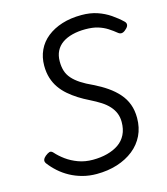

<svg xmlns="http://www.w3.org/2000/svg" viewBox="-130 -990 961 1108"><g transform="rotate(-15 350.5 -435.5)"><path d="M310 19Q266 19 226.5 8.5Q187 -2 153 -20.5Q119 -39 91 -64Q63 -89 42 -117Q34 -129 38 -139.5Q42 -150 53 -159Q68 -171 78.5 -174Q89 -177 100 -165Q122 -140 153 -117.5Q184 -95 223.5 -80.5Q263 -66 310 -66Q357 -66 396.5 -76.5Q436 -87 465 -107Q494 -127 510 -159Q526 -191 526 -234Q526 -263 516.5 -286.5Q507 -310 488.5 -330.5Q470 -351 443.5 -368Q417 -385 381 -403Q348 -419 318 -438Q288 -457 262.5 -479Q237 -501 218 -528Q199 -555 188.5 -588.5Q178 -622 178 -663Q178 -713 197.5 -755Q217 -797 254.5 -827Q292 -857 344 -873.5Q396 -890 461 -890Q513 -890 554.5 -876Q596 -862 630.5 -838.5Q665 -815 693 -788Q703 -778 701 -766.5Q699 -755 686 -744Q674 -732 662.5 -729.5Q651 -727 640 -735Q617 -754 592 -770Q567 -786 536 -795.5Q505 -805 461 -805Q419 -805 383.5 -796Q348 -787 323 -769.5Q298 -752 284.5 -725.5Q271 -699 271 -663Q271 -631 279 -606Q287 -581 305.5 -560Q324 -539 353 -520Q382 -501 424 -482Q467 -461 502.5 -436.5Q538 -412 564.5 -382Q591 -352 604.5 -315.5Q618 -279 618 -234Q618 -176 595.5 -129.5Q573 -83 531.5 -50Q490 -17 433.5 1Q377 19 310 19Z"/></g></svg>

Font: Playwrite IS
Style: Regular
Weight: 400
Designer: Veronika Burian, José Scaglione
Foundry: TypeTogether
Version: Version 1.002